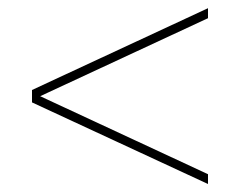

<svg xmlns="http://www.w3.org/2000/svg" viewBox="-20 -628 600 480"><path d="M60 -378V-403L500 -607.5V-582.5ZM500 -168 60 -372V-397L500 -192.5Z"/></svg>

Font: BodoniModa 10 Custom
Style: Regular
Weight: 400
Designer: Owen Earl
Foundry: indestructible type
Version: Version 2.005